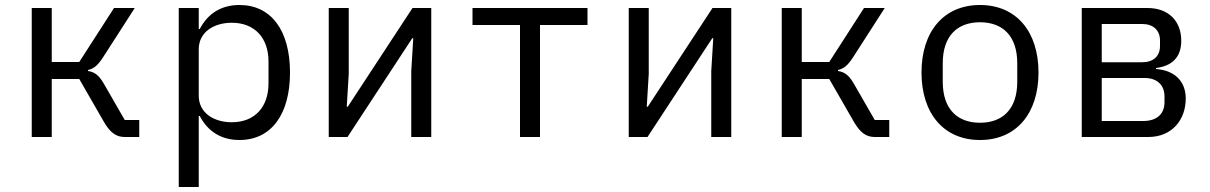

<svg xmlns="http://www.w3.org/2000/svg" viewBox="-20 -548 4840 768"><path d="M107 0H187V-232H297L396 -60C421 -17 445 0 479 0H537V-68H479L395 -214C375 -248 358 -260 332 -264V-268C356 -274 370 -285 393 -320L519 -516H436L297 -300H187V-516H107Z M695 200H775V-84H779C812 -21 866 12 938 12C1064 12 1140 -89 1140 -258C1140 -427 1064 -528 938 -528C866 -528 812 -495 779 -432H775V-516H695ZM907 -59C836 -59 775 -96 775 -165V-351C775 -420 836 -457 907 -457C1000 -457 1054 -395 1054 -302V-214C1054 -121 1000 -59 907 -59Z M1295 0H1370L1629 -395H1633L1625 -263V0H1705V-516H1630L1371 -121H1367L1375 -253V-516H1295Z M2060 0H2140V-448H2330V-516H1870V-448H2060Z M2495 0H2570L2829 -395H2833L2825 -263V0H2905V-516H2830L2571 -121H2567L2575 -253V-516H2495Z M3107 0H3187V-232H3297L3396 -60C3421 -17 3445 0 3479 0H3537V-68H3479L3395 -214C3375 -248 3358 -260 3332 -264V-268C3356 -274 3370 -285 3393 -320L3519 -516H3436L3297 -300H3187V-516H3107Z M3900 12C4045 12 4134 -94 4134 -258C4134 -422 4045 -528 3900 -528C3755 -528 3666 -422 3666 -258C3666 -94 3755 12 3900 12ZM3900 -57C3811 -57 3751 -110 3751 -221V-295C3751 -406 3811 -459 3900 -459C3989 -459 4049 -406 4049 -295V-221C4049 -110 3989 -57 3900 -57Z M4307 0H4573C4670 0 4723 -71 4723 -154C4723 -218 4684 -266 4604 -272V-276C4670 -284 4705 -321 4705 -385C4705 -464 4654 -516 4570 -516H4307ZM4387 -64V-236H4559C4607 -236 4638 -209 4638 -162V-139C4638 -92 4607 -64 4553 -64ZM4387 -299V-452H4549C4593 -452 4620 -427 4620 -386V-364C4620 -323 4593 -299 4549 -299Z"/></svg>

Font: IBM Plex Mono
Style: Regular
Weight: 400
Monospace: yes
Designer: Mike Abbink, Paul van der Laan, Pieter van Rosmalen
Foundry: Bold Monday
Version: Version 2.004